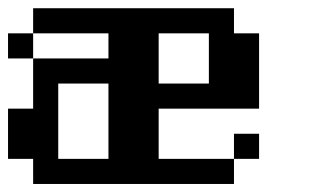

<svg xmlns="http://www.w3.org/2000/svg" viewBox="-20 -458 790 478"><path d="M562.5 -437.5H62.5V-375H250V-312.5H62.5V-187.5H0V-62.5H62.5V0H562.5V-62.5H375V-187.5H625V-375H562.5ZM0 -312.5H62.5V-375H0ZM500 -250H375V-375H500ZM250 -250V-62.5H125V-250ZM562.5 -125V-62.5H625V-125Z"/></svg>

Font: Chicago Kare
Style: Regular
Weight: 400
Designer: Duane King
Version: Version 1.001;hotconv 1.0.109;makeotfexe 2.5.65596